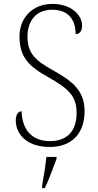

<svg xmlns="http://www.w3.org/2000/svg" viewBox="-20 -744 502 985"><path d="M235 10C351 10 414 -62 414 -174C414 -287 339 -334 249 -385C162 -434 121 -470 121 -556C121 -635 163 -694 248 -694C327 -694 368 -647 368 -569C388 -569 401 -583 401 -613C401 -670 342 -724 249 -724C147 -724 80 -652 80 -558C80 -450 129 -403 226 -349C331 -290 373 -251 373 -166C373 -75 328 -20 236 -20C141 -20 93 -82 91 -173C70 -173 61 -151 61 -126C61 -58 115 10 235 10ZM196 208V221H210C230 181 254 113 270 71V61H218C213 109 205 159 196 208Z"/></svg>

Font: Noto Serif Sinhala SemiCondensed ExtraLight
Style: Regular
Weight: 200
Width: 4
Designer: Jelle Bosma - Monotype Design Team
Foundry: Monotype Imaging Inc.
Version: Version 2.007